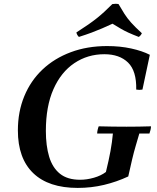

<svg xmlns="http://www.w3.org/2000/svg" viewBox="-20 -952 806 988"><path d="M380 15Q230 15 151 -61Q72 -137 72 -281Q72 -377 105 -457Q138 -537 199 -594.5Q260 -652 344.5 -683.5Q429 -715 531 -715Q598 -715 655 -702.5Q712 -690 751 -670L713 -491Q697 -488 681 -491Q683 -587 639 -630Q595 -673 517 -673Q431 -673 362.5 -627Q294 -581 255 -493Q216 -405 216 -278Q216 -202 233 -145.5Q250 -89 288.5 -58Q327 -27 392 -27Q427 -27 463.5 -37.5Q500 -48 525 -67Q540 -128 548.5 -174.5Q557 -221 561 -265H480Q480 -273 482.5 -284Q485 -295 488 -302Q523 -301 560.5 -300.5Q598 -300 631 -300Q666 -300 694.5 -300.5Q723 -301 757 -302Q757 -294 754.5 -283.5Q752 -273 749 -265H697Q688 -234 678.5 -202Q669 -170 660 -132Q651 -94 640 -44Q580 -16 515 -0.5Q450 15 380 15ZM386 -762Q381 -767 378 -772Q375 -777 373 -785Q409 -808 434 -825.5Q459 -843 478.5 -858.5Q498 -874 517 -891.5Q536 -909 558 -931Q575 -934 590 -931Q607 -902 620.5 -880.5Q634 -859 654.5 -836Q675 -813 710 -781Q704 -768 694 -762Q663 -774 641 -784Q619 -794 600.5 -805Q582 -816 559 -830Q531 -817 505.5 -806Q480 -795 452 -784.5Q424 -774 386 -762Z"/></svg>

Font: Poltawski Nowy Medium
Style: Italic
Weight: 500
Italic angle: -12°
Version: Version 1.001;gftools[0.9.25]